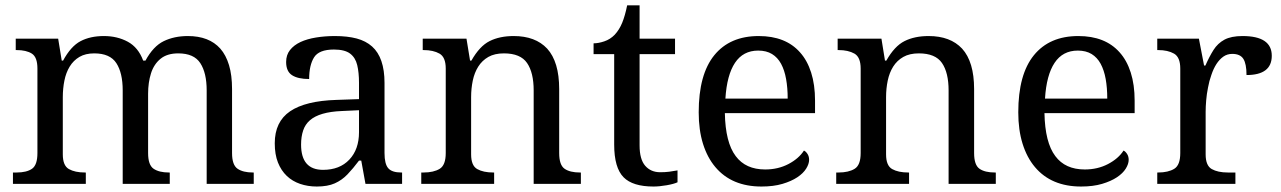

<svg xmlns="http://www.w3.org/2000/svg" viewBox="-20 -679 4731 709"><path d="M293.9 -42H296.9V0H27.8V-42H41Q78.6 -42 98.4 -55.9Q118.2 -69.8 118.2 -113.8V-425.8Q118.2 -467.8 97.7 -481Q77.1 -494.1 41 -494.1H38.1V-536.1H194.8L208 -455.1H212.9Q241.7 -508.3 277.6 -527.1Q313.5 -545.9 363.8 -545.9Q413.1 -545.9 451.9 -524.9Q490.7 -503.9 508.8 -455.1H517.1Q545.9 -508.3 584.7 -527.1Q623.5 -545.9 673.8 -545.9Q752 -545.9 793.5 -499.5Q814.5 -475.6 825.7 -438.5Q836.9 -401.4 836.9 -350.1V-113.8Q836.9 -69.8 857.2 -55.9Q877.4 -42 914.1 -42H917V0H743.2V-345.2Q743.2 -409.7 719.7 -445.8Q696.3 -481.9 638.2 -481.9Q597.2 -481.9 572.8 -461.9Q548.3 -441.9 537.6 -408.2Q526.9 -374.5 526.9 -333V-113.8Q526.9 -69.8 547.1 -55.9Q567.4 -42 604 -42H606.9V0H433.1V-345.2Q433.1 -409.7 409.7 -445.8Q386.2 -481.9 328.1 -481.9Q295.4 -481.9 273.2 -468.8Q251 -455.6 237.3 -433.1Q223.6 -410.6 217.8 -381.3Q211.9 -352.1 211.9 -319.8V-108.9Q211.9 -67.4 234.4 -54.7Q256.8 -42 293.9 -42Z M1212.9 -496.1Q1157.7 -496.1 1139.6 -467Q1121.6 -438 1121.6 -387.2Q1080.1 -387.2 1058.3 -401.4Q1036.6 -415.5 1036.6 -450.2Q1036.6 -476.1 1050.8 -494.1Q1064.9 -512.2 1089.8 -523.9Q1114.3 -535.2 1147 -540.5Q1179.7 -545.9 1216.8 -545.9Q1262.7 -545.9 1296.9 -536.9Q1331.1 -527.8 1354 -507.3Q1399.9 -466.3 1399.9 -373V-113.8Q1399.9 -73.7 1413.6 -57.9Q1427.2 -42 1461.9 -42H1464.8V0H1329.6L1314 -85.9H1305.7Q1283.7 -56.6 1263.2 -35.2Q1242.7 -13.7 1216.3 -2Q1189.9 9.8 1149.9 9.8Q1116.7 9.8 1088.1 0Q1059.6 -9.8 1039.1 -29.3Q1018.1 -49.3 1006.3 -79.1Q994.6 -108.9 994.6 -149.9Q994.6 -229.5 1051.3 -268.1Q1107.9 -306.6 1222.7 -310.1L1305.7 -313V-373Q1305.7 -411.1 1299.1 -438.7Q1292.5 -466.3 1272.7 -481.2Q1252.9 -496.1 1212.9 -496.1ZM1091.8 -145Q1091.8 -51.8 1172.9 -51.8Q1234.4 -51.8 1270 -89.6Q1305.7 -127.4 1305.7 -190.9V-272L1241.7 -269Q1159.7 -265.6 1124.5 -234.9Q1106.9 -219.7 1099.4 -197Q1091.8 -174.3 1091.8 -145Z M1801.8 -42H1804.7V0H1535.6V-42H1543.9Q1581.5 -42 1603.8 -55.7Q1626 -69.3 1626 -113.8V-425.8Q1626 -467.8 1603 -481Q1580.1 -494.1 1543.9 -494.1H1541V-536.1H1702.6L1715.8 -455.1H1720.7Q1751 -508.8 1788.1 -527.3Q1825.2 -545.9 1877 -545.9Q1957 -545.9 2000.5 -499.5Q2044.9 -450.7 2044.9 -350.1V-113.8Q2044.9 -69.8 2064.7 -55.9Q2084.5 -42 2121.6 -42H2125V0H1950.7V-345.2Q1950.7 -410.6 1926.3 -446.3Q1901.9 -481.9 1840.8 -481.9Q1806.6 -481.9 1783.4 -468.8Q1760.3 -455.6 1746.1 -433.1Q1731.9 -410.6 1725.8 -381.3Q1719.7 -352.1 1719.7 -319.8V-108.9Q1719.7 -67.4 1742.2 -54.7Q1764.6 -42 1801.8 -42Z M2418 -43Q2436 -43 2451.2 -44.9Q2466.3 -46.9 2481.9 -49.8V-5.9Q2468.3 0.5 2441.7 5.1Q2415 9.8 2393.1 9.8Q2316.4 9.8 2282.7 -24.4Q2248 -59.6 2248 -145V-479H2171.9V-519Q2189.9 -519 2211.7 -526.4Q2233.4 -533.7 2250 -550.8Q2267.1 -569.3 2277.6 -595Q2288.1 -620.6 2295.9 -659.2H2341.8V-536.1H2472.7V-479H2341.8V-142.1Q2341.8 -90.8 2362.5 -66.9Q2383.3 -43 2418 -43Z M2792 9.8Q2682.1 9.8 2621.6 -62Q2591.8 -97.2 2575.9 -148.2Q2560.1 -199.2 2560.1 -264.2Q2560.1 -404.3 2617.7 -475.1Q2675.3 -545.9 2781.7 -545.9Q2880.9 -545.9 2934.1 -485.8Q2960.9 -456.1 2975.3 -411.1Q2989.7 -366.2 2989.7 -307.1V-261.2H2656.7Q2658.7 -152.8 2696.8 -102.5Q2733.4 -53.2 2805.7 -53.2Q2853 -53.2 2891.4 -73.2Q2929.7 -93.3 2948.7 -123Q2955.6 -120.1 2961.7 -110.8Q2967.8 -101.6 2967.8 -88.9Q2967.8 -73.7 2957 -56.4Q2946.3 -39.1 2924.3 -24.4Q2902.3 -9.8 2869.4 0Q2836.4 9.8 2792 9.8ZM2779.8 -492.2Q2724.1 -492.2 2694.1 -447Q2664.1 -401.9 2658.7 -314.9H2888.7Q2888.7 -354.5 2882.8 -387.2Q2877 -419.9 2864.3 -443.4Q2851.6 -466.8 2830.8 -479.5Q2810.1 -492.2 2779.8 -492.2Z M3334 -42H3336.9V0H3067.9V-42H3076.2Q3113.8 -42 3136 -55.7Q3158.2 -69.3 3158.2 -113.8V-425.8Q3158.2 -467.8 3135.3 -481Q3112.3 -494.1 3076.2 -494.1H3073.2V-536.1H3234.9L3248 -455.1H3252.9Q3283.2 -508.8 3320.3 -527.3Q3357.4 -545.9 3409.2 -545.9Q3489.3 -545.9 3532.7 -499.5Q3577.1 -450.7 3577.1 -350.1V-113.8Q3577.1 -69.8 3596.9 -55.9Q3616.7 -42 3653.8 -42H3657.2V0H3482.9V-345.2Q3482.9 -410.6 3458.5 -446.3Q3434.1 -481.9 3373 -481.9Q3338.9 -481.9 3315.7 -468.8Q3292.5 -455.6 3278.3 -433.1Q3264.2 -410.6 3258.1 -381.3Q3252 -352.1 3252 -319.8V-108.9Q3252 -67.4 3274.4 -54.7Q3296.9 -42 3334 -42Z M3972.2 9.8Q3862.3 9.8 3801.8 -62Q3772 -97.2 3756.1 -148.2Q3740.2 -199.2 3740.2 -264.2Q3740.2 -404.3 3797.9 -475.1Q3855.5 -545.9 3961.9 -545.9Q4061 -545.9 4114.3 -485.8Q4141.1 -456.1 4155.5 -411.1Q4169.9 -366.2 4169.9 -307.1V-261.2H3836.9Q3838.9 -152.8 3877 -102.5Q3913.6 -53.2 3985.8 -53.2Q4033.2 -53.2 4071.5 -73.2Q4109.9 -93.3 4128.9 -123Q4135.7 -120.1 4141.8 -110.8Q4147.9 -101.6 4147.9 -88.9Q4147.9 -73.7 4137.2 -56.4Q4126.5 -39.1 4104.5 -24.4Q4082.5 -9.8 4049.6 0Q4016.6 9.8 3972.2 9.8ZM3960 -492.2Q3904.3 -492.2 3874.3 -447Q3844.2 -401.9 3838.9 -314.9H4068.8Q4068.8 -354.5 4063 -387.2Q4057.1 -419.9 4044.4 -443.4Q4031.7 -466.8 4011 -479.5Q3990.2 -492.2 3960 -492.2Z M4514.2 -42H4542V0H4253.4V-42H4256.3Q4293.9 -42 4316.2 -55.7Q4338.4 -69.3 4338.4 -113.8V-425.8Q4338.4 -467.8 4315.4 -481Q4292.5 -494.1 4256.3 -494.1H4253.4V-536.1H4407.2L4426.3 -437H4431.2Q4445.8 -470.2 4461.2 -494.6Q4476.6 -519 4501.5 -532.5Q4526.4 -545.9 4568.4 -545.9Q4676.3 -545.9 4676.3 -473.1Q4676.3 -401.9 4583 -401.9Q4583 -443.4 4571.3 -461.7Q4559.6 -480 4530.3 -480Q4511.7 -480 4497.1 -469.7Q4468.8 -449.2 4453.1 -401.9Q4445.3 -380.4 4440.9 -356Q4436 -332 4434.1 -308.6Q4432.1 -285.2 4432.1 -266.1V-108.9Q4432.1 -67.4 4454.6 -54.7Q4477.1 -42 4514.2 -42Z"/></svg>

Font: Koh Santepheap
Style: Regular
Weight: 400
Designer: Danh Hong
Version: Version 2.002; ttfautohint (v1.8.3)